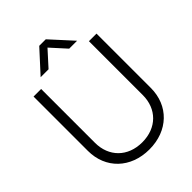

<svg xmlns="http://www.w3.org/2000/svg" viewBox="-262 -1051 1189 1189"><g transform="rotate(-45 332.5 -456.5)"><path d="M332.5 11.7C496.6 11.7 607.9 -97.2 607.9 -251.5V-727.5H541.5V-255.9C541.5 -134.8 459 -50.8 332.5 -50.8C206.1 -50.8 123 -134.8 123 -255.9V-727.5H56.6V-251.5C56.6 -97.2 168.9 11.7 332.5 11.7ZM172.4 -781.2H241.7L332 -880.9L422.4 -781.2H491.7L360.8 -924.8H303.7Z"/></g></svg>

Font: Guggenheim Sans Display Light
Style: Regular
Weight: 300
Designer: Modified by Tom Baber under direction of Pentagram Design 2023
Foundry: rsms
Version: Version 1.001;Glyphs 3.1.2 (3151)